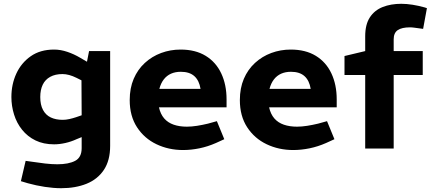

<svg xmlns="http://www.w3.org/2000/svg" viewBox="-20 -782 2270 1011"><path d="M302 209Q262 209 216 202Q170 195 127 183L90 172L115 65L151 70Q183 75 217.5 79Q252 83 282 83Q341 83 375.5 65Q410 47 410 -2V-60L383 -49Q355 -36 324 -29Q293 -22 265 -22Q209 -22 167 -42.5Q125 -63 96.5 -98.5Q68 -134 54 -179Q40 -224 40 -271Q40 -338 66 -394.5Q92 -451 142 -486Q192 -521 265 -521Q299 -521 334.5 -509Q370 -497 402 -478L438 -457L449 -513H560V-14Q560 63 527 112.5Q494 162 436 185.5Q378 209 302 209ZM192 -271Q192 -230 206.5 -203Q221 -176 247.5 -163.5Q274 -151 310 -151Q327 -151 345 -155Q363 -159 381 -165L410 -175L409 -359L383 -372Q363 -382 344.5 -387Q326 -392 309 -392Q271 -392 244.5 -377.5Q218 -363 205 -336Q192 -309 192 -271Z M944 8Q868 8 804 -22.5Q740 -53 701.5 -112Q663 -171 663 -255Q663 -318 684 -367Q705 -416 742.5 -450.5Q780 -485 828.5 -503Q877 -521 931 -521Q1009 -521 1063 -488Q1117 -455 1145 -395.5Q1173 -336 1173 -259V-217H817Q825 -181 844.5 -158.5Q864 -136 894.5 -125.5Q925 -115 964 -115Q989 -115 1017.5 -119.5Q1046 -124 1075 -131L1122 -144L1161 -49L1117 -29Q1074 -10 1030 -1Q986 8 944 8ZM819 -314H1036Q1029 -358 1003.5 -381Q978 -404 932 -404Q903 -404 880.5 -394Q858 -384 842.5 -364Q827 -344 819 -314Z M1524 8Q1448 8 1384 -22.5Q1320 -53 1281.5 -112Q1243 -171 1243 -255Q1243 -318 1264 -367Q1285 -416 1322.5 -450.5Q1360 -485 1408.5 -503Q1457 -521 1511 -521Q1589 -521 1643 -488Q1697 -455 1725 -395.5Q1753 -336 1753 -259V-217H1397Q1405 -181 1424.5 -158.5Q1444 -136 1474.5 -125.5Q1505 -115 1544 -115Q1569 -115 1597.5 -119.5Q1626 -124 1655 -131L1702 -144L1741 -49L1697 -29Q1654 -10 1610 -1Q1566 8 1524 8ZM1399 -314H1616Q1609 -358 1583.5 -381Q1558 -404 1512 -404Q1483 -404 1460.5 -394Q1438 -384 1422.5 -364Q1407 -344 1399 -314Z M1903 0V-387H1794V-487L1903 -513V-591Q1903 -653 1927.5 -690.5Q1952 -728 1995 -745Q2038 -762 2093 -762Q2121 -762 2152.5 -757Q2184 -752 2216 -743L2228 -739L2208 -630L2193 -632Q2177 -634 2163.5 -636Q2150 -638 2139 -638Q2096 -638 2074.5 -623.5Q2053 -609 2053 -575V-513H2206V-387H2053V0Z"/></svg>

Font: REM SemiBold
Style: Regular
Weight: 600
Designer: Octavio Pardo
Foundry: Ashler Design
Version: Version 1.005;gftools[0.9.28]